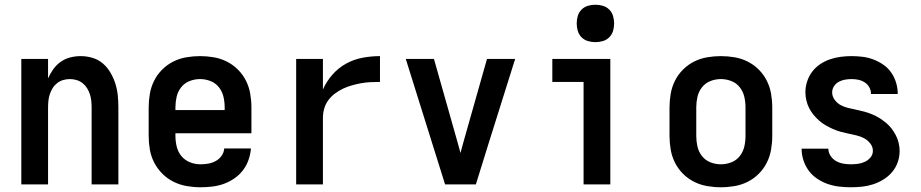

<svg xmlns="http://www.w3.org/2000/svg" viewBox="-20 -779 3890 811"><path d="M70 0V-530H183V-448Q192 -468 205 -486.5Q218 -505 236.5 -518Q255 -531 277 -536.5Q299 -542 321 -542Q346 -542 371 -534.5Q396 -527 415 -510.5Q434 -494 447 -471.5Q460 -449 467.5 -425Q475 -401 477.5 -375.5Q480 -350 480 -325V0H367V-325Q367 -339 365.5 -353.5Q364 -368 359.5 -381.5Q355 -395 347.5 -407Q340 -419 328.5 -428Q317 -437 303 -441Q289 -445 275 -445Q261 -445 247 -441Q233 -437 221.5 -428Q210 -419 202.5 -407Q195 -395 190.5 -381.5Q186 -368 184.5 -353.5Q183 -339 183 -325V0Z M827 12Q798 12 769 7Q740 2 713.5 -11Q687 -24 666 -45Q645 -66 631.5 -92Q618 -118 613 -147Q608 -176 608 -205V-325Q608 -354 613 -383Q618 -412 631 -438Q644 -464 665 -485Q686 -506 712 -519Q738 -532 767 -537Q796 -542 825 -542Q854 -542 883 -537Q912 -532 938 -519Q964 -506 985 -485Q1006 -464 1019 -438Q1032 -412 1037 -383Q1042 -354 1042 -325V-216H721V-205Q721 -182 726.5 -159.5Q732 -137 746.5 -119.5Q761 -102 782.5 -93.5Q804 -85 827 -85Q844 -85 860.5 -88Q877 -91 891.5 -99Q906 -107 916 -121Q926 -135 927 -152H1040Q1038 -127 1029.5 -103Q1021 -79 1006 -59.5Q991 -40 970 -25.5Q949 -11 925.5 -2.5Q902 6 877 9Q852 12 827 12ZM721 -314H929V-325Q929 -348 924 -370Q919 -392 905 -410Q891 -428 869.5 -436.5Q848 -445 825 -445Q802 -445 780.5 -436.5Q759 -428 745 -410Q731 -392 726 -370Q721 -348 721 -325Z M1231 0V-530H1344V-401Q1359 -435 1384 -463.5Q1409 -492 1441.5 -510Q1474 -528 1511 -535Q1548 -542 1585 -542V-433Q1565 -433 1545 -432Q1525 -431 1505.5 -427.5Q1486 -424 1466.5 -418.5Q1447 -413 1429 -404.5Q1411 -396 1395 -384Q1379 -372 1367 -356Q1355 -340 1349.5 -320.5Q1344 -301 1344 -281V0Z M1860 0 1694 -530H1813L1913 -177Q1916 -166 1919 -155Q1922 -144 1925 -133Q1928 -144 1931 -155Q1934 -166 1937 -177L2037 -530H2156L2045 -177L1990 0Z M2445 0V-433H2313V-530H2558V0ZM2495 -601Q2479 -601 2463.5 -605.5Q2448 -610 2436.5 -621.5Q2425 -633 2420.5 -648.5Q2416 -664 2416 -680Q2416 -696 2420.5 -711.5Q2425 -727 2436.5 -738.5Q2448 -750 2463.5 -754.5Q2479 -759 2495 -759Q2511 -759 2526.5 -754.5Q2542 -750 2553.5 -738.5Q2565 -727 2569.5 -711.5Q2574 -696 2574 -680Q2574 -664 2569.5 -648.5Q2565 -633 2553.5 -621.5Q2542 -610 2526.5 -605.5Q2511 -601 2495 -601Z M3025 12Q2996 12 2967 7Q2938 2 2912 -11Q2886 -24 2865 -45Q2844 -66 2831 -92Q2818 -118 2813 -147Q2808 -176 2808 -205V-325Q2808 -354 2813 -383Q2818 -412 2831 -438Q2844 -464 2865 -485Q2886 -506 2912 -519Q2938 -532 2967 -537Q2996 -542 3025 -542Q3054 -542 3083 -537Q3112 -532 3138 -519Q3164 -506 3185 -485Q3206 -464 3219 -438Q3232 -412 3237 -383Q3242 -354 3242 -325V-205Q3242 -176 3237 -147Q3232 -118 3219 -92Q3206 -66 3185 -45Q3164 -24 3138 -11Q3112 2 3083 7Q3054 12 3025 12ZM3025 -85Q3048 -85 3069.5 -93.5Q3091 -102 3105 -120Q3119 -138 3124 -160Q3129 -182 3129 -205V-325Q3129 -348 3124 -370Q3119 -392 3105 -410Q3091 -428 3069.5 -436.5Q3048 -445 3025 -445Q3002 -445 2980.5 -436.5Q2959 -428 2945 -410Q2931 -392 2926 -370Q2921 -348 2921 -325V-205Q2921 -182 2926 -160Q2931 -138 2945 -120Q2959 -102 2980.5 -93.5Q3002 -85 3025 -85Z M3573 12Q3548 12 3523.5 9Q3499 6 3476 -2Q3453 -10 3432 -24Q3411 -38 3396.5 -57.5Q3382 -77 3374 -101Q3366 -125 3366 -150V-151H3479Q3479 -135 3488 -121Q3497 -107 3511 -99Q3525 -91 3541 -88Q3557 -85 3573 -85Q3588 -85 3603.5 -87Q3619 -89 3633 -95.5Q3647 -102 3657 -114Q3667 -126 3667 -142Q3667 -159 3656 -173Q3645 -187 3630 -195Q3615 -203 3598 -207Q3581 -211 3564 -214.5Q3547 -218 3530.5 -222.5Q3514 -227 3498.5 -234Q3483 -241 3468 -249.5Q3453 -258 3440 -269.5Q3427 -281 3416 -294.5Q3405 -308 3397.5 -323Q3390 -338 3386 -355Q3382 -372 3382 -389Q3382 -413 3389.5 -435.5Q3397 -458 3411 -476.5Q3425 -495 3444.5 -508Q3464 -521 3486 -528.5Q3508 -536 3531 -539Q3554 -542 3577 -542Q3601 -542 3624.5 -539Q3648 -536 3670 -527.5Q3692 -519 3711.5 -505.5Q3731 -492 3744.5 -472.5Q3758 -453 3765 -430Q3772 -407 3772 -384V-382H3659V-383Q3659 -397 3652 -410Q3645 -423 3632.5 -431Q3620 -439 3606 -442Q3592 -445 3577 -445Q3563 -445 3549 -442.5Q3535 -440 3523 -433.5Q3511 -427 3503 -415Q3495 -403 3495 -389Q3495 -372 3505.5 -357.5Q3516 -343 3531 -335Q3546 -327 3563 -323Q3580 -319 3597 -315.5Q3614 -312 3630.5 -307.5Q3647 -303 3663 -296.5Q3679 -290 3693.5 -281Q3708 -272 3721.5 -261Q3735 -250 3745.5 -236.5Q3756 -223 3764 -207.5Q3772 -192 3776 -175Q3780 -158 3780 -141Q3780 -117 3772 -94Q3764 -71 3748.5 -52.5Q3733 -34 3712 -21Q3691 -8 3668 -0.5Q3645 7 3621 9.5Q3597 12 3573 12Z"/></svg>

Font: Lode Term
Style: Bold
Weight: 700
Monospace: yes
Designer: Belleve Invis
Foundry: Belleve Invis
Version: Version 29.2.0